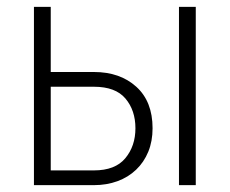

<svg xmlns="http://www.w3.org/2000/svg" viewBox="-20 -540 670 560"><path d="M79 -520H128V-330H254Q330 -330 377.5 -287Q425 -244 425 -166Q425 -128 412.5 -97.5Q400 -67 377 -45Q354 -23 322.5 -11.5Q291 0 254 0H79ZM502 -520H551V0H502ZM254 -43Q316 -43 345.5 -78.5Q375 -114 375 -166Q375 -218 346 -252.5Q317 -287 254 -287H128V-43Z"/></svg>

Font: Oxford Sans
Style: Regular
Weight: 300
Designer: Matt McInerney, Pablo Impallari, Rodrigo Fuenzalida
Foundry: Matt McInerney, Pablo Impallari, Rodrigo Fuenzalida
Version: Version 3.000g; ttfautohint (v1.5) -l 8 -r 28 -G 28 -x 14 -D